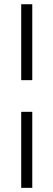

<svg xmlns="http://www.w3.org/2000/svg" viewBox="-20 -694 254 915"><path d="M133.8 -161.1V201.2H81.1V-161.1ZM133.8 -673.8V-312H81.1V-673.8Z"/></svg>

Font: Common Serif Medium
Style: Regular
Weight: 500
Designer: Philipp H. Poll, Khaled Hosny
Foundry: Stefan Peev, Context Ltd.
Version: Version 1.026